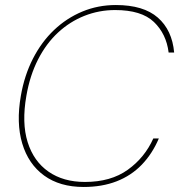

<svg xmlns="http://www.w3.org/2000/svg" viewBox="-20 -732 714 764"><path d="M313 12Q218 12 155.5 -33.5Q93 -79 68.5 -161Q44 -243 63 -351Q77 -432 111 -498.5Q145 -565 195 -612.5Q245 -660 307.5 -686Q370 -712 441 -712Q551 -712 608 -662Q665 -612 673 -523H651Q642 -597 592.5 -644.5Q543 -692 438 -692Q374 -692 316 -669Q258 -646 211 -602.5Q164 -559 131.5 -495.5Q99 -432 85 -351Q66 -243 90 -166.5Q114 -90 173 -49Q232 -8 318 -8Q421 -8 488.5 -56.5Q556 -105 590 -181H612Q586 -120 544 -76.5Q502 -33 444 -10.5Q386 12 313 12Z"/></svg>

Font: DM Sans 9pt Thin
Style: Italic
Weight: 250
Italic angle: -10°
Version: Version 4.004;gftools[0.9.30]